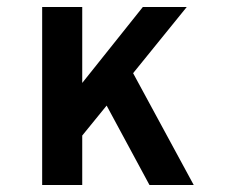

<svg xmlns="http://www.w3.org/2000/svg" viewBox="-20 -531 656 551"><path d="M101 0V-511H216V-293L390 -511H516L362 -321L536 0H409L286 -228L216 -142V0Z"/></svg>

Font: Overpass Mono
Style: Bold
Weight: 700
Monospace: yes
Designer: Delve Withrington, Dave Bailey
Foundry: Delve Fonts LLC
Version: Version 4.000